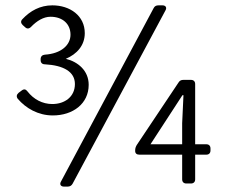

<svg xmlns="http://www.w3.org/2000/svg" viewBox="-20 -690 854 722"><path d="M313.5 -371.1C313.5 -424.8 272.5 -458 227.5 -468.8C268.6 -486.3 298.8 -518.6 298.8 -565.4C298.8 -630.9 243.2 -669.9 176.8 -669.9C130.9 -669.9 93.8 -649.4 64.5 -618.2C56.6 -610.4 58.6 -602.5 65.4 -595.7L74.2 -587.9C81.1 -581.1 88.9 -581.1 96.7 -588.9C118.2 -611.3 143.6 -627 169.9 -627C215.8 -627 245.1 -599.6 245.1 -559.6C245.1 -520.5 210 -488.3 148.4 -484.4C138.7 -483.4 132.8 -477.5 132.8 -467.8V-463.9C132.8 -454.1 138.7 -448.2 148.4 -448.2C219.7 -444.3 261.7 -419.9 261.7 -374C261.7 -326.2 223.6 -298.8 176.8 -298.8C139.6 -298.8 106.4 -316.4 83 -346.7C77.1 -354.5 70.3 -356.4 61.5 -349.6L49.8 -340.8C42 -334 41 -326.2 46.9 -318.4C77.1 -283.2 123 -255.9 178.7 -255.9C253.9 -255.9 313.5 -299.8 313.5 -371.1ZM557.6 -659.2 209 -6.8C203.1 3.9 209 11.7 220.7 11.7H234.4C243.2 11.7 249 7.8 252.9 1L602.5 -651.4C608.4 -662.1 602.5 -669.9 590.8 -669.9H576.2C567.4 -669.9 561.5 -667 557.6 -659.2ZM755.9 -147.5H713.9V-374C713.9 -383.8 708 -389.6 698.2 -389.6H669.9C662.1 -389.6 656.2 -387.7 651.4 -379.9L494.1 -144.5C490.2 -137.7 488.3 -131.8 488.3 -125V-122.1C488.3 -113.3 494.1 -108.4 503.9 -108.4H665V-15.6C665 -5.9 670.9 0 680.7 0H698.2C708 0 713.9 -5.9 713.9 -15.6V-108.4H755.9C765.6 -108.4 771.5 -114.3 771.5 -124V-131.8C771.5 -141.6 765.6 -147.5 755.9 -147.5ZM545.9 -147.5 666 -332H669.9L665 -226.6V-147.5Z"/></svg>

Font: Ed Sans Neue Light
Style: Regular
Weight: 300
Designer: Stephen Hutchings
Version: Version 1.004;PS 001.004;hotconv 1.0.88;makeotf.lib2.5.64775